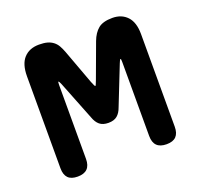

<svg xmlns="http://www.w3.org/2000/svg" viewBox="-103 -661 807 783"><g transform="rotate(-20 300.0 -270.0)"><path d="M548 -46Q548 -18 534.5 -4Q521 10 493 10Q465 10 451 -4Q437 -18 437 -46V-366Q437 -381 435 -381H434Q432 -381 426 -366L360 -199Q352 -176 338 -164.5Q324 -153 300 -153Q276 -153 262 -164.5Q248 -176 240 -199L174 -366Q168 -381 165 -381Q163 -381 163 -366V-46Q163 -18 149 -4Q135 10 107 10Q79 10 65.5 -4Q52 -18 52 -46V-445Q52 -498 76 -524Q100 -550 142 -550Q163 -550 177.5 -546Q192 -542 203 -533.5Q214 -525 221 -512.5Q228 -500 234 -484L289 -335Q298 -312 300.5 -312.5Q303 -313 311 -335L366 -484Q378 -516 398.5 -533Q419 -550 460 -550Q500 -550 524 -524.5Q548 -499 548 -448Z"/></g></svg>

Font: Maple Mono NL SemiBold
Style: Regular
Weight: 600
Monospace: yes
Designer: subframe7536
Version: Version 7.000